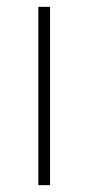

<svg xmlns="http://www.w3.org/2000/svg" viewBox="-20 -540 257 560"><path d="M126 -520V0H91.8V-520Z"/></svg>

Font: Fira Sans Compressed UltraLight
Style: Regular
Weight: 200
Width: 1
Designer: Carrois Corporate & Edenspiekermann AG
Foundry: Carrois Corporate GbR & Edenspiekermann AG
Version: Version 4.203;PS 004.203;hotconv 1.0.88;makeotf.lib2.5.64775